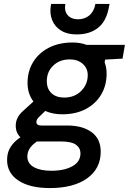

<svg xmlns="http://www.w3.org/2000/svg" viewBox="-20 -724 655 976"><path d="M296 -143Q248 -143 210 -160L177 -128Q165 -116 165 -104Q165 -86 190 -86H321Q400 -86 446 -52Q492 -18 492 47Q492 133 423 182.5Q354 232 233 232Q132 232 74 194Q16 156 16 89Q16 50 34.5 22Q53 -6 84 -26Q60 -49 60 -85Q60 -126 95 -158L150 -208Q120 -248 120 -302Q120 -362 148.5 -408.5Q177 -455 228.5 -481.5Q280 -508 349 -508Q388 -508 420 -496H615L603 -426L514 -421L512 -407Q522 -380 522 -350Q522 -290 494.5 -243.5Q467 -197 416.5 -170Q366 -143 296 -143ZM306 -228Q359 -228 392.5 -261.5Q426 -295 426 -342Q426 -377 400.5 -399.5Q375 -422 335 -422Q283 -422 250.5 -390.5Q218 -359 218 -312Q218 -272 242 -250Q266 -228 306 -228ZM119 71Q119 107 152 125.5Q185 144 241 144Q307 144 348 121Q389 98 389 56Q389 28 366 11.5Q343 -5 287 -5H168Q119 28 119 71ZM369 -549Q322 -549 290.5 -568.5Q259 -588 245.5 -621Q232 -654 238 -693L240 -704H312Q306 -667 324.5 -646.5Q343 -626 376 -626Q411 -626 434.5 -646Q458 -666 465 -704H537L534 -690Q522 -618 479.5 -583.5Q437 -549 369 -549Z"/></svg>

Font: DM Mono Medium
Style: Italic
Weight: 500
Italic angle: -10°
Designer: Colophon Foundry
Foundry: Colophon Foundry
Version: Version 1.000; ttfautohint (v1.8.2.53-6de2)